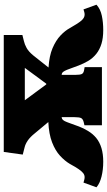

<svg xmlns="http://www.w3.org/2000/svg" viewBox="206 -768 569 1021"><g transform="rotate(-90 490.5 -257.5)"><path d="M141 7Q99 7 62.5 -2Q26 -11 5 -29L30 -98Q37 -96 44.5 -94Q52 -92 59 -92Q70 -92 79.5 -99Q89 -106 101 -123Q113 -140 129 -170Q145 -197 172.5 -222.5Q200 -248 244 -265Q288 -282 352 -285L292 -357Q272 -382 253.5 -394.5Q235 -407 218 -411L179 -421L193 -522H815V-423L783 -415Q765 -411 746 -400.5Q727 -390 707 -366L642 -284Q704 -280 745 -262.5Q786 -245 812 -220.5Q838 -196 852 -170Q878 -124 892.5 -108Q907 -92 923 -92Q931 -92 937.5 -94Q944 -96 951 -98L976 -29Q953 -8 917.5 -0.5Q882 7 841 7Q799 7 768 -2.5Q737 -12 714.5 -30Q692 -48 677 -73Q663 -97 653 -123Q643 -149 636 -169Q629 -189 624 -198Q618 -209 613 -211.5Q608 -214 603 -214V-139Q603 -118 607 -108Q611 -98 627 -95L644 -92V0H335V-93L352 -97Q368 -101 373 -110.5Q378 -120 378 -146V-214Q374 -214 368.5 -211.5Q363 -209 357 -198Q352 -188 345 -168Q338 -148 328.5 -122.5Q319 -97 304 -73Q289 -48 267 -30Q245 -12 213.5 -2.5Q182 7 141 7ZM552 -296H556L640 -410H468Z"/></g></svg>

Font: Literata Black
Style: Regular
Weight: 900
Designer: Latin by Veronika Burian and Jose Scaglione. Greek by Irene Vlachou. Cyrillic by Vera Evstafieva.
Foundry: TypeTogether
Version: Version 3.103;gftools[0.9.29]